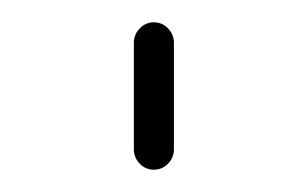

<svg xmlns="http://www.w3.org/2000/svg" viewBox="-20 -400 264 173"><path d="M100.6 -265.6V-361.3Q100.6 -369.1 106 -374.5Q111.3 -379.9 118.7 -379.9Q126 -379.9 131.3 -374.5Q136.7 -369.1 136.7 -361.3V-265.6Q136.7 -257.8 131.3 -252.4Q126 -247.1 118.7 -247.1Q111.3 -247.1 106 -252.4Q100.6 -257.8 100.6 -265.6Z"/></svg>

Font: Gen Jyuu Gothic ExtraLight
Style: Regular
Weight: 100
Designer: [Source Han Sans]
Ryoko NISHIZUKA  (kana & ideographs); Paul D. Hunt (Latin, Greek & Cyrillic); Wenlong ZHANG  (bopomofo
Version: Version 1.002.20150607